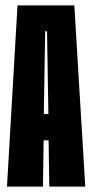

<svg xmlns="http://www.w3.org/2000/svg" viewBox="-20 -695 344 715"><path d="M6 0 45.2 -675H256.8L297.5 0H163.5L161 -172.4H142.5L140 0ZM143.2 -270.4H160.2L155.2 -578.5H148.2Z"/></svg>

Font: Anybody UltraCondensed Thin
Style: Regular
Weight: 100
Width: 1
Designer: Tyler Finck
Foundry: Etcetera Type Company
Version: Version 1.110